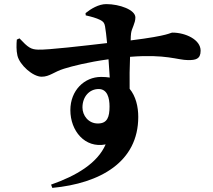

<svg xmlns="http://www.w3.org/2000/svg" viewBox="-20 -836 1040 936"><path d="M457 -234C411 -234 382 -273 382 -312C382 -365 416 -402 461 -402C503 -402 514 -359 514 -317C514 -265 503 -234 457 -234ZM398 -761C425 -755 450 -748 468 -739C484 -731 489 -724 492 -708C495 -690 499 -660 502 -626C390 -613 212 -592 166 -594C131 -595 117 -604 75 -649L62 -643C60 -620 59 -590 65 -565C76 -519 140 -462 183 -462C222 -462 243 -486 292 -501C334 -514 408 -533 509 -547C511 -514 513 -482 515 -458C502 -460 488 -461 473 -461C391 -461 323 -395 323 -299C323 -199 393 -112 495 -132C455 -40 352 21 229 64L235 80C468 58 654 -46 654 -266C654 -316 642 -367 612 -403C611 -454 612 -510 614 -559C790 -573 846 -543 897 -543C933 -543 958 -547 958 -589C958 -643 884 -677 821 -677C808 -677 810 -663 617 -639C617 -654 618 -666 619 -674C622 -698 640 -722 640 -751C640 -788 563 -816 498 -816C461 -816 423 -793 397 -772Z"/></svg>

Font: Noto Serif CJK JP Black
Style: Regular
Weight: 900
Designer: Ryoko NISHIZUKA 西塚涼子 (kana & ideographs); Frank Grießhammer (Latin, Greek & Cyrillic); Wenlong ZHANG 张文龙 (bopomofo); San
Foundry: Adobe Systems Incorporated
Version: Version 1.001;PS 1.001;hotconv 16.6.54;makeotf.lib2.5.65590